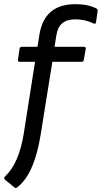

<svg xmlns="http://www.w3.org/2000/svg" viewBox="-30 -715 494 932"><path d="M234.9 -487.8H377Q387.7 -487.8 386.2 -478L377 -424.8Q375.5 -415 366.2 -415H224.1L167 -59.1Q135.7 133.3 51.8 195.8Q45.4 200.2 39.1 193.8L-5.9 157.2Q-14.2 150.4 -3.9 140.1Q62 77.1 85 -64.9L140.1 -415H64.9Q55.7 -415 57.1 -424.8L64.9 -478Q66.4 -487.8 76.2 -487.8H151.9L161.1 -544.9Q184.1 -694.8 335.9 -694.8Q396.5 -694.8 438 -673.8Q445.3 -669.9 443.8 -661.1L436 -606Q435.5 -601.6 431.9 -600.1Q428.2 -598.6 423.8 -601.1Q384.3 -621.1 335 -621.1Q293.9 -621.1 271.5 -601.6Q249 -582 243.2 -541Z"/></svg>

Font: Sofia Sans
Style: Italic
Weight: 400
Italic angle: -9°
Designer: Botio Nikoltchev, Ani Petrova
Foundry: lettersoup
Version: Version 4.100